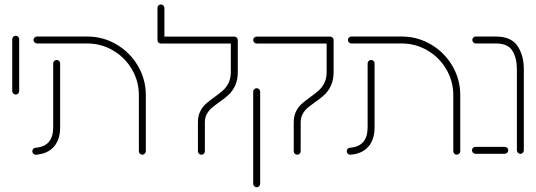

<svg xmlns="http://www.w3.org/2000/svg" viewBox="-20 -680 2370 849"><path d="M34.1 -277.4V-506.7Q34.1 -513 38.7 -517.4Q43.3 -521.9 49.6 -521.9Q55.9 -521.9 60.4 -517.4Q64.8 -513 64.8 -506.7V-277.4Q64.8 -271.1 60.4 -266.5Q55.9 -261.9 49.6 -261.9Q43.3 -261.9 38.7 -266.5Q34.1 -271.1 34.1 -277.4Z M123 -11.5Q123 -17.4 126.9 -21.9Q130.7 -26.3 136.7 -26.7Q215.2 -32.2 215.2 -116.7V-399.6Q215.2 -405.9 219.8 -410.4Q224.4 -414.8 230.7 -414.8Q237 -414.8 241.5 -410.4Q245.9 -405.9 245.9 -399.6V-116.7Q245.9 -62.6 218.3 -31.3Q190.7 0 140 4.1Q133.3 4.8 128.1 0.2Q123 -4.4 123 -11.5ZM609.3 4.1Q603 4.1 598.5 -0.6Q594.1 -5.2 594.1 -11.5V-259.3Q594.1 -321.1 563.1 -373.7Q532.2 -426.3 479.8 -457Q427.4 -487.8 365.6 -487.8H143.7Q137.4 -487.8 132.8 -492.4Q128.1 -497 128.1 -503.3Q128.1 -509.6 132.8 -514.1Q137.4 -518.5 143.7 -518.5H365.6Q435.6 -518.5 495.2 -483.5Q554.8 -448.5 589.8 -388.9Q624.8 -329.3 624.8 -259.3V-11.5Q624.8 -5.2 620.2 -0.6Q615.6 4.1 609.3 4.1Z M855.2 -11.1V-138.9Q855.2 -166.7 865 -186.7Q874.8 -206.7 889.3 -220Q903.7 -233.3 928.1 -250.4Q952.2 -267.8 966.7 -280.9Q981.1 -294.1 990.9 -313.9Q1000.7 -333.7 1000.7 -361.5V-503H1031.5V-361.5Q1031.5 -326.3 1019.8 -301.7Q1008.1 -277 991.9 -261.7Q975.6 -246.3 948.9 -227.8Q927 -212.2 914.8 -201.5Q902.6 -190.7 894.3 -175.2Q885.9 -159.6 885.9 -138.9V-11.1Q885.9 -4.8 881.5 -0.4Q877 4.1 870.7 4.1Q864.4 4.1 859.8 -0.4Q855.2 -4.8 855.2 -11.1ZM691.5 -660.4Q697.8 -660.4 702.4 -655.7Q707 -651.1 707 -644.8V-503H676.3V-644.8Q676.3 -651.1 680.7 -655.7Q685.2 -660.4 691.5 -660.4ZM676.3 -503Q676.3 -509.3 680.7 -513.7Q685.2 -518.1 691.5 -518.1H1016.3Q1022.6 -518.1 1027 -513.7Q1031.5 -509.3 1031.5 -503Q1031.5 -496.7 1027 -492Q1022.6 -487.4 1016.3 -487.4H691.5Q685.2 -487.4 680.7 -492Q676.3 -496.7 676.3 -503Z M1278.9 -11.1V-138.9Q1278.9 -166.7 1288.7 -186.7Q1298.5 -206.7 1313 -220Q1327.4 -233.3 1351.9 -250.4Q1375.9 -267.8 1390.4 -280.9Q1404.8 -294.1 1414.6 -313.9Q1424.4 -333.7 1424.4 -361.5V-503Q1424.4 -509.3 1428.9 -513.7Q1433.3 -518.1 1439.6 -518.1Q1445.9 -518.1 1450.6 -513.7Q1455.2 -509.3 1455.2 -503V-361.5Q1455.2 -326.3 1443.5 -301.7Q1431.9 -277 1415.6 -261.7Q1399.3 -246.3 1372.6 -227.8Q1350.7 -212.2 1338.5 -201.5Q1326.3 -190.7 1318 -175.2Q1309.6 -159.6 1309.6 -138.9V-11.1Q1309.6 -4.8 1305 -0.4Q1300.4 4.1 1294.1 4.1Q1287.8 4.1 1283.3 -0.4Q1278.9 -4.8 1278.9 -11.1ZM1099.6 132.6V-274.4Q1099.6 -280.7 1104.3 -285.4Q1108.9 -290 1115.2 -290Q1121.5 -290 1125.9 -285.4Q1130.4 -280.7 1130.4 -274.4V132.6Q1130.4 138.9 1125.9 143.5Q1121.5 148.1 1115.2 148.1Q1108.9 148.1 1104.3 143.5Q1099.6 138.9 1099.6 132.6ZM1099.6 -503Q1099.6 -509.3 1104.3 -513.7Q1108.9 -518.1 1115.2 -518.1H1438.5Q1444.8 -518.1 1449.3 -513.7Q1453.7 -509.3 1453.7 -503Q1453.7 -496.7 1449.3 -492Q1444.8 -487.4 1438.5 -487.4H1115.2Q1108.9 -487.4 1104.3 -492Q1099.6 -496.7 1099.6 -503Z M1513.3 -11.5Q1513.3 -17.4 1517.2 -21.9Q1521.1 -26.3 1527 -26.7Q1605.6 -32.2 1605.6 -116.7V-399.6Q1605.6 -405.9 1610.2 -410.4Q1614.8 -414.8 1621.1 -414.8Q1627.4 -414.8 1631.9 -410.4Q1636.3 -405.9 1636.3 -399.6V-116.7Q1636.3 -62.6 1608.7 -31.3Q1581.1 0 1530.4 4.1Q1523.7 4.8 1518.5 0.2Q1513.3 -4.4 1513.3 -11.5ZM1999.6 4.1Q1993.3 4.1 1988.9 -0.6Q1984.4 -5.2 1984.4 -11.5V-259.3Q1984.4 -321.1 1953.5 -373.7Q1922.6 -426.3 1870.2 -457Q1817.8 -487.8 1755.9 -487.8H1534.1Q1527.8 -487.8 1523.1 -492.4Q1518.5 -497 1518.5 -503.3Q1518.5 -509.6 1523.1 -514.1Q1527.8 -518.5 1534.1 -518.5H1755.9Q1825.9 -518.5 1885.6 -483.5Q1945.2 -448.5 1980.2 -388.9Q2015.2 -329.3 2015.2 -259.3V-11.5Q2015.2 -5.2 2010.6 -0.6Q2005.9 4.1 1999.6 4.1Z M2265.6 -15.6V-373.7Q2265.6 -423.7 2245.7 -455.7Q2225.9 -487.8 2171.9 -487.8H2083.7Q2077.4 -487.8 2073 -492.4Q2068.5 -497 2068.5 -503.3Q2068.5 -509.6 2073 -514.1Q2077.4 -518.5 2083.7 -518.5H2171.9Q2240 -518.5 2268.1 -477Q2296.3 -435.6 2296.3 -373.7V-15.6Q2296.3 -9.3 2291.9 -4.4Q2287.4 0.4 2281.1 0.4Q2274.8 0.4 2270.2 -4.4Q2265.6 -9.3 2265.6 -15.6ZM2067 -15.6Q2067 -21.9 2071.5 -26.3Q2075.9 -30.7 2082.2 -30.7H2211.9Q2218.1 -30.7 2222.8 -26.3Q2227.4 -21.9 2227.4 -15.6Q2227.4 -9.3 2222.8 -4.6Q2218.1 0 2211.9 0H2082.2Q2075.9 0 2071.5 -4.6Q2067 -9.3 2067 -15.6Z"/></svg>

Font: 26F Galaxy Hebrew Ultra Light
Style: Regular
Weight: 200
Designer: C₂₉H₂₅N₃O₅
Version: Version 1.000